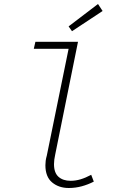

<svg xmlns="http://www.w3.org/2000/svg" viewBox="-20 -928 640 960"><path d="M324 12Q274 12 240.5 -16Q207 -44 207 -102Q207 -113 208.5 -124.5Q210 -136 214 -150L323 -684H149L157 -719H370L256 -155Q253 -142 251.5 -130Q250 -118 250 -107Q250 -64 272.5 -44Q295 -24 333 -24Q358 -24 383 -31.5Q408 -39 436 -54L449 -20Q420 -5 388.5 3.5Q357 12 324 12ZM340 -772 323 -796 470 -908 493 -873Z"/></svg>

Font: Source Code Pro ExtraLight Light
Style: Italic
Weight: 300
Italic angle: -11°
Monospace: yes
Version: Version 1.016;hotconv 1.0.116;makeotfexe 2.5.65601